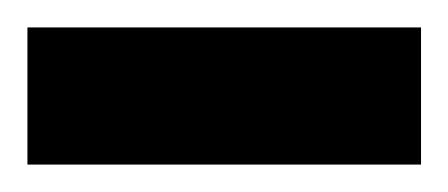

<svg xmlns="http://www.w3.org/2000/svg" viewBox="-25 -717 327 140"><path d="M-5 -597V-697H282V-597Z"/></svg>

Font: Titillium Web[RUS by Daymarius]
Style: Bold
Weight: 700
Designer: Cyrillization by Daymarius
Foundry: Cyrillization by Daymarius
Version: Version 1.002 September 11, 2018